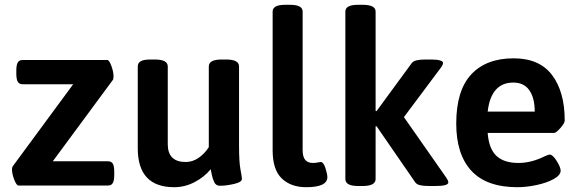

<svg xmlns="http://www.w3.org/2000/svg" viewBox="-20 -773 2413 800"><path d="M30 -67Q30 -76 33 -80L285 -422H74Q60 -422 54 -432.5Q48 -443 48 -465V-480Q48 -502 54 -512.5Q60 -523 74 -523H427Q435 -523 444 -498.5Q453 -474 453 -455Q453 -447 451 -441L200 -101H430Q444 -101 450 -91Q456 -81 456 -58V-43Q456 -21 450 -10.5Q444 0 430 0H57Q49 0 39.5 -24Q30 -48 30 -67Z M554 -155V-496Q554 -511 566.5 -518Q579 -525 607 -525H626Q679 -525 679 -496V-172Q679 -98 754 -98Q783 -98 808.5 -116Q834 -134 850 -160V-496Q850 -525 903 -525H923Q976 -525 976 -496V-166Q976 -98 982 -66.5Q988 -35 988 -28Q988 -14 955 -6.5Q922 1 896 1Q880 1 873 -13.5Q866 -28 862.5 -45Q859 -62 858 -68Q831 -35 790.5 -14Q750 7 706 7Q554 7 554 -155Z M1116 -146V-725Q1116 -753 1169 -753H1188Q1241 -753 1241 -725V-148Q1241 -119 1252 -106.5Q1263 -94 1284 -94Q1294 -94 1303 -96Q1312 -98 1316 -98Q1328 -98 1336 -72.5Q1344 -47 1344 -35Q1344 7 1256 7Q1192 7 1154 -29.5Q1116 -66 1116 -146Z M1848 -13Q1848 2 1795 2H1767Q1744 2 1729.5 -1.5Q1715 -5 1709 -15L1549 -247H1545V-27Q1545 2 1491 2H1472Q1419 2 1419 -27V-725Q1419 -753 1472 -753H1491Q1545 -753 1545 -725V-311L1549 -310L1694 -508Q1701 -518 1715 -521.5Q1729 -525 1752 -525H1778Q1802 -525 1814 -521Q1826 -517 1826 -511Q1826 -503 1817 -491L1663 -285L1840 -32Q1848 -20 1848 -13Z M1881 -258Q1881 -396 1943.5 -463Q2006 -530 2120 -530Q2228 -530 2280.5 -460Q2333 -390 2333 -271Q2333 -260 2315 -239.5Q2297 -219 2288 -219H2012Q2017 -153 2048.5 -123.5Q2080 -94 2140 -94Q2194 -94 2250 -122Q2266 -129 2270 -129Q2283 -129 2299.5 -102.5Q2316 -76 2316 -62Q2316 -43 2287 -27Q2258 -11 2215.5 -2Q2173 7 2136 7Q2007 7 1944 -61.5Q1881 -130 1881 -258ZM2208 -308Q2208 -365 2185.5 -397Q2163 -429 2119 -429Q2026 -429 2012 -308Z"/></svg>

Font: Asap-SemiBold
Style: Regular
Weight: 600
Designer: Pablo Cosgaya
Foundry: Omnibus-Type
Version: Version 2.000; ttfautohint (v1.8)